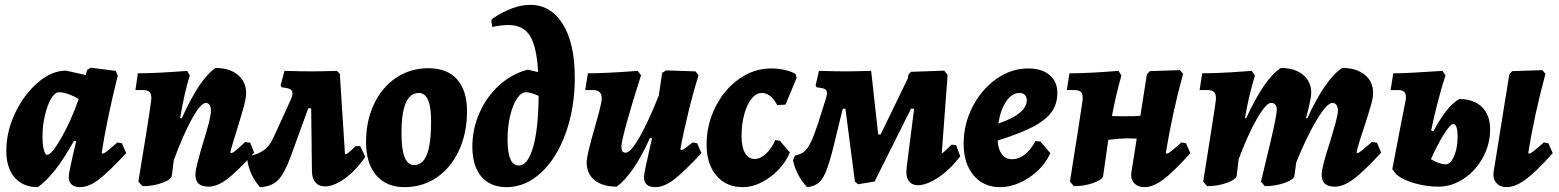

<svg xmlns="http://www.w3.org/2000/svg" viewBox="-20 -759 6421 791"><path d="M463 -172 482 -169 500 -128Q422 -45 383 -16.5Q344 12 309 12Q287 12 275 1Q263 -10 263 -30Q263 -48 294 -178L285 -179Q242 -103 207 -58.5Q172 -14 136 12Q75 12 40.5 -27.5Q6 -67 6 -138Q6 -217 42.5 -293.5Q79 -370 136 -419Q193 -468 252 -468L333 -450L339 -471L354 -480L457 -467L465 -447Q418 -256 399 -129L402 -126Q408 -126 420.5 -135.5Q433 -145 463 -172ZM304 -351Q283 -364 261 -371.5Q239 -379 223 -379Q206 -379 190.5 -352.5Q175 -326 165 -283.5Q155 -241 155 -198Q155 -164 160.5 -142.5Q166 -121 174 -121Q193 -121 233.5 -192.5Q274 -264 304 -351Z M1027 -130Q956 -51 915 -20.5Q874 10 840 10Q812 10 798.5 -2Q785 -14 785 -40Q785 -56 795 -94Q805 -132 817 -172Q833 -223 841 -255Q849 -287 849 -303Q849 -318 843.5 -326.5Q838 -335 828 -335Q807 -335 770.5 -269Q734 -203 696 -99L688 -36Q686 -19 648 -5.5Q610 8 567 8L550 -11Q589 -244 603 -346Q605 -369 597.5 -378.5Q590 -388 569 -388H538L548 -457Q624 -457 751 -467L762 -448Q740 -380 722 -272H729Q803 -436 868 -479Q926 -479 960 -450.5Q994 -422 994 -375Q994 -355 984 -318.5Q974 -282 956 -224Q934 -155 929 -131L932 -128Q937 -128 948 -136.5Q959 -145 990 -174L1011 -171Z M1485 -113Q1446 -56 1400.5 -23.5Q1355 9 1319 9Q1293 9 1278.5 -9Q1264 -27 1265 -61L1262 -313H1250L1178 -115Q1152 -44 1125.5 -17Q1099 10 1051 12Q1009 -36 999 -98L1008 -116Q1045 -124 1068 -141Q1091 -158 1106 -191L1176 -344Q1185 -364 1185 -375Q1185 -386 1175 -391.5Q1165 -397 1141 -399L1136 -407L1152 -467Q1226 -465 1260 -465Q1296 -465 1368 -467L1380 -455L1401 -127L1405 -123Q1417 -129 1445 -157H1464Z M1488 -174Q1488 -261 1521 -330.5Q1554 -400 1612.5 -439Q1671 -478 1745 -478Q1822 -478 1863 -432Q1904 -386 1904 -301Q1904 -211 1871 -139.5Q1838 -68 1779.5 -28Q1721 12 1646 12Q1572 12 1530 -37Q1488 -86 1488 -174ZM1756 -259Q1756 -318 1743.5 -347Q1731 -376 1705 -376Q1634 -376 1634 -211Q1634 -143 1647 -111Q1660 -79 1686 -79Q1721 -79 1738.5 -122Q1756 -165 1756 -259Z M2164 -739Q2249 -739 2298.5 -660Q2348 -581 2348 -439Q2348 -315 2311 -211.5Q2274 -108 2209.5 -48Q2145 12 2067 12Q2000 12 1963 -31.5Q1926 -75 1926 -155Q1926 -228 1955.5 -294.5Q1985 -361 2037 -408Q2089 -455 2154 -472L2197 -462Q2191 -568 2163 -612Q2135 -656 2074 -656Q2048 -656 2008 -648L2004 -673L2007 -681Q2093 -739 2164 -739ZM2199 -364Q2166 -379 2148 -379Q2127 -379 2109.5 -352.5Q2092 -326 2081.5 -281Q2071 -236 2071 -184Q2071 -77 2117 -77Q2154 -77 2176 -152Q2198 -227 2199 -364Z M2870 -128Q2793 -46 2753.5 -17Q2714 12 2680 12Q2633 12 2633 -30Q2633 -47 2666 -189L2658 -191Q2590 -41 2521 10Q2463 10 2430 -16.5Q2397 -43 2397 -90Q2397 -119 2429 -229Q2440 -267 2449.5 -303Q2459 -339 2459 -354Q2459 -388 2423 -388H2391L2402 -457Q2477 -457 2607 -467L2621 -449Q2584 -334 2562 -253.5Q2540 -173 2540 -156Q2540 -142 2544 -136Q2548 -130 2558 -130Q2578 -130 2614 -192.5Q2650 -255 2694 -365L2708 -459L2724 -469L2845 -465L2858 -449Q2837 -383 2816 -297Q2795 -211 2783 -144L2787 -140Q2794 -142 2805 -150Q2816 -158 2833 -172L2852 -169Z M3035 -199Q3035 -154 3049 -129Q3063 -104 3089 -104Q3112 -104 3135 -125Q3158 -146 3174 -182L3193 -179L3234 -131Q3209 -71 3152.5 -29.5Q3096 12 3040 12Q2972 12 2931.5 -35.5Q2891 -83 2891 -163Q2891 -246 2927.5 -318.5Q2964 -391 3025 -434Q3086 -477 3156 -477Q3185 -477 3212.5 -471Q3240 -465 3258 -454L3262 -438L3216 -328L3182 -326Q3156 -376 3118 -376Q3095 -376 3076 -352Q3057 -328 3046 -287.5Q3035 -247 3035 -199Z M3936 -115Q3893 -59 3845 -27.5Q3797 4 3762 4Q3740 4 3727 -9.5Q3714 -23 3714 -50Q3714 -61 3715 -68L3746 -311H3733L3583 -11L3515 0L3502 -11L3463 -311H3452L3425 -201Q3404 -110 3388.5 -67Q3373 -24 3354.5 -7.5Q3336 9 3305 12Q3261 -35 3247 -98L3255 -118Q3278 -123 3292 -133.5Q3306 -144 3319 -170Q3332 -196 3349 -247L3381 -348Q3387 -366 3387 -375Q3387 -387 3378 -392Q3369 -397 3345 -399L3340 -407L3354 -467Q3428 -465 3462 -465Q3497 -465 3569 -467L3598 -205H3608L3720 -436L3722 -450L3732 -463L3870 -468L3884 -450L3860 -130V-127Q3871 -133 3900 -163L3919 -161Z M4090 -180Q4092 -144 4107.5 -123.5Q4123 -103 4150 -103Q4177 -103 4201.5 -122Q4226 -141 4246 -178L4266 -176L4307 -128Q4281 -69 4221 -28.5Q4161 12 4100 12Q4032 12 3991 -36.5Q3950 -85 3950 -167Q3950 -248 3987 -319.5Q4024 -391 4085 -434Q4146 -477 4216 -477Q4272 -477 4304 -450Q4336 -423 4336 -376Q4336 -330 4311.5 -296.5Q4287 -263 4233.5 -235.5Q4180 -208 4090 -180ZM4093 -250Q4210 -290 4210 -346Q4210 -360 4202 -368Q4194 -376 4180 -376Q4149 -376 4125.5 -341.5Q4102 -307 4093 -250Z M4884 -128Q4814 -50 4772 -19Q4730 12 4695 12Q4670 12 4655 -2Q4640 -16 4640 -39L4641 -48L4663 -188L4621 -189Q4597 -189 4546 -183L4525 -36Q4523 -19 4485 -5.5Q4447 8 4404 8L4388 -11Q4432 -287 4440 -346Q4442 -369 4434.5 -378.5Q4427 -388 4406 -388H4375L4386 -457Q4463 -457 4588 -467L4600 -448Q4577 -367 4561 -281Q4580 -280 4616 -280Q4659 -280 4678 -282L4705 -453L4717 -466L4841 -470L4854 -455Q4808 -285 4783 -129L4787 -126Q4792 -126 4805.5 -136.5Q4819 -147 4847 -172L4866 -169Z M5632 -174 5653 -171 5670 -130Q5597 -51 5555.5 -20.5Q5514 10 5480 10Q5452 10 5438.5 -2Q5425 -14 5425 -40Q5425 -56 5433.5 -88.5Q5442 -121 5459 -173Q5471 -212 5481.5 -250Q5492 -288 5492 -303Q5492 -318 5486 -326.5Q5480 -335 5469 -335Q5447 -335 5405 -265.5Q5363 -196 5320 -89L5313 -36Q5312 -20 5273.5 -6Q5235 8 5191 8L5175 -11Q5185 -52 5212.5 -167.5Q5240 -283 5240 -306Q5240 -335 5216 -335Q5196 -335 5158.5 -270Q5121 -205 5083 -103L5075 -36Q5073 -20 5035 -6Q4997 8 4953 8L4937 -11Q4944 -56 4964.5 -185Q4985 -314 4989 -346Q4991 -369 4983 -378.5Q4975 -388 4954 -388H4922L4933 -457Q4983 -457 5049.5 -461Q5116 -465 5137 -467L5150 -448Q5148 -441 5140.5 -414.5Q5133 -388 5124 -349Q5115 -310 5109 -272H5114Q5190 -437 5257 -479Q5314 -479 5348 -451Q5382 -423 5382 -377Q5382 -360 5373 -322Q5364 -284 5360 -272H5366Q5402 -351 5439 -404.5Q5476 -458 5510 -479Q5568 -479 5602.5 -451Q5637 -423 5637 -376Q5637 -356 5626.5 -320Q5616 -284 5597 -226Q5593 -215 5582.5 -182Q5572 -149 5569 -131L5572 -128Q5577 -128 5590.5 -139Q5604 -150 5632 -174Z M6119 -226Q6119 -165 6089.5 -110.5Q6060 -56 6010.5 -23Q5961 10 5906 10Q5857 10 5808 -4Q5759 -18 5733 -40L5716 -62Q5760 -293 5771 -346Q5772 -351 5772 -359Q5772 -374 5764.5 -381Q5757 -388 5739 -388H5709L5720 -457Q5778 -457 5923 -467L5935 -448Q5920 -403 5903.5 -339.5Q5887 -276 5876 -221L5885 -218Q5915 -273 5939.5 -303.5Q5964 -334 5991 -351Q6052 -351 6085.5 -318Q6119 -285 6119 -226ZM5985 -196Q5985 -248 5967 -248Q5955 -248 5927.5 -204Q5900 -160 5875 -103Q5912 -82 5935 -82Q5956 -82 5970.5 -115.5Q5985 -149 5985 -196ZM6377 -128Q6307 -50 6264.5 -19Q6222 12 6187 12Q6160 12 6145 -5Q6130 -22 6133 -48L6198 -453L6210 -466L6334 -470L6347 -455Q6301 -285 6276 -129L6280 -126Q6285 -126 6298.5 -136.5Q6312 -147 6340 -172L6359 -169Z"/></svg>

Font: Alegreya ExtraBold
Style: Italic
Weight: 800
Italic angle: -7°
Designer: Juan Pablo del Peral
Foundry: Huerta Tipografica
Version: Version 2.007; ttfautohint (v1.6)